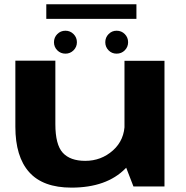

<svg xmlns="http://www.w3.org/2000/svg" viewBox="-20 -874 870 900"><path d="M605.5 0H751V-589H563.5V-108.5ZM239.5 -589.5H52V-280Q52 -139.5 116.8 -67Q181.5 5.5 315 5.5Q479.5 5.5 568 -84.2Q656.5 -174 656.5 -249L564.5 -297Q564.5 -218 509.5 -169Q454.5 -120 379.5 -120Q309 -120 274.2 -158Q239.5 -196 239.5 -292ZM287 -622.5Q309 -622.5 324.8 -638.2Q340.5 -654 340.5 -676Q340.5 -698.5 324.8 -714.2Q309 -730 287 -730Q264 -730 248.5 -714.2Q233 -698.5 233 -676Q233 -654 248.5 -638.2Q264 -622.5 287 -622.5ZM526.5 -622.5Q549.5 -622.5 565 -638.2Q580.5 -654 580.5 -676Q580.5 -698.5 565 -714.2Q549.5 -730 526.5 -730Q504.5 -730 489 -714.2Q473.5 -698.5 473.5 -676Q473.5 -654 488.8 -638.2Q504 -622.5 526.5 -622.5ZM197 -785.5H619.5V-854H197Z"/></svg>

Font: Anybody Expanded
Style: Bold
Weight: 700
Width: 7
Designer: Tyler Finck
Foundry: Etcetera Type Company
Version: Version 1.113;gftools[0.9.25]